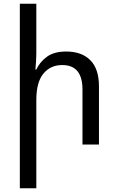

<svg xmlns="http://www.w3.org/2000/svg" viewBox="-20 -780 637 1036"><path d="M176 -760V-492Q176 -470 174.5 -449Q173 -428 171 -405H176Q195 -446 233.5 -474Q272 -502 337 -502Q421 -502 467.5 -455Q514 -408 514 -314V0H425V-297Q425 -429 316 -429Q252 -429 214 -382.5Q176 -336 176 -241V236H87V-760Z"/></svg>

Font: Noto Sans Armenian
Style: Regular
Weight: 400
Designer: Monotype Design Team
Foundry: Monotype Imaging Inc.
Version: Version 2.040;GOOG;noto-fonts:20170220:a8a215d2e889